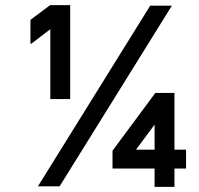

<svg xmlns="http://www.w3.org/2000/svg" viewBox="-20 -722 773 744"><path d="M175 -338V-609L102 -553H98V-645L174 -702H252V-338ZM127 0 562 -700H646L211 0ZM579 2V-69H416V-138L582 -362H656V-142H701V-69H656V2ZM507 -142H579V-239Z"/></svg>

Font: Fustat Medium
Style: Regular
Weight: 500
Designer: Mohamed Gaber, Khaled Hosny, Laura Garcia Mut
Foundry: Kief Type Foundry, Alif Type Foundry, Hard Type Foundry
Version: Version 1.007